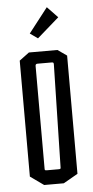

<svg xmlns="http://www.w3.org/2000/svg" viewBox="-55 -805 407 838"><g transform="rotate(-5 149.0 -386.0)"><path d="M45 -42V-550L88 -582H213L253 -554V-36L190 0H104ZM173 -63Q179 -63 180.5 -64.5Q182 -66 182 -69L192 -521Q192 -526 190.5 -528Q189 -530 183 -530H121Q112 -530 112 -521V-69Q112 -66 113.5 -64.5Q115 -63 121 -63ZM99 -664 183 -772 229 -724 133 -640Z"/></g></svg>

Font: Bahianita
Style: Regular
Weight: 400
Designer: Pablo Cosgaya & Dani Raskovsky
Foundry: Pablo Cosgaya & Dani Raskovsky
Version: Version 1.008